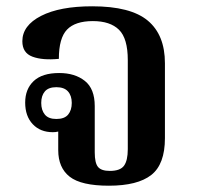

<svg xmlns="http://www.w3.org/2000/svg" viewBox="-20 -579 626 610"><path d="M326 11Q238 11 201.5 -17.5Q165 -46 165 -102V-161Q157 -159 148 -159Q108 -159 84 -184.5Q60 -210 60 -253Q60 -296 87 -321.5Q114 -347 168 -347Q218 -347 249.5 -322Q281 -297 281 -242V-95Q281 -61 291.5 -48.5Q302 -36 329 -36Q362 -36 374 -52.5Q386 -69 386 -105V-388Q386 -457 358 -484.5Q330 -512 275 -512Q219 -512 193 -485Q167 -458 167 -392Q115 -387 83 -399Q51 -411 51 -448Q51 -498 110.5 -528.5Q170 -559 273 -559Q395 -559 449.5 -513.5Q504 -468 504 -378V-140Q504 -57 460.5 -23Q417 11 326 11ZM159 -201Q185 -201 196.5 -215Q208 -229 208 -252Q208 -275 196 -288.5Q184 -302 159 -302Q134 -302 122.5 -288.5Q111 -275 111 -252Q111 -229 122.5 -215Q134 -201 159 -201Z"/></svg>

Font: Noto Serif Thai SemiBold
Style: Regular
Weight: 600
Designer: Monotype Design Team
Foundry: Monotype Imaging Inc.
Version: Version 2.001; ttfautohint (v1.8.4.7-5d5b)